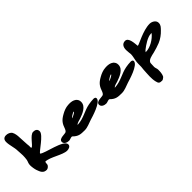

<svg xmlns="http://www.w3.org/2000/svg" viewBox="-0 -1323 2036 2036"><g transform="rotate(-45 1018.0 -305.0)"><path d="M25 -407C24 -386 24 -364 20 -344C14 -317 4 -309 4 -278C4 -255 10 -217 17 -197C32 -155 45 -120 96 -120C112 -120 136 -140 139 -155C140 -159 141 -193 147 -193C216 -193 325 -111 393 -111C416 -111 448 -121 448 -149C448 -222 203 -256 167 -292C172 -314 332 -408 332 -462C332 -496 309 -508 278 -508C229 -508 171 -401 147 -401C139 -404 143 -424 143 -431C143 -441 140 -450 140 -460C140 -497 134 -534 134 -571C134 -593 129 -631 117 -651V-652C103 -675 75 -686 49 -686C14 -686 -1 -665 -1 -633C-1 -582 21 -531 21 -479C21 -456 26 -430 25 -407Z M417 -217C417 -185 453 -171 480 -171C497 -171 515 -182 530 -182C532 -182 535 -181 537 -180C582 -135 614 -132 676 -132C720 -132 760 -153 801 -166C827 -174 1006 -224 1006 -283C1006 -298 991 -303 978 -303C952 -302 927 -300 902 -295C818 -279 763 -232 667 -226C666 -226 665 -226 665 -227C665 -228 665 -229 666 -230C683 -244 706 -247 727 -254C781 -273 863 -303 863 -372C863 -397 855 -410 838 -427H837C815 -444 787 -448 760 -448C754 -448 747 -447 741 -447C706 -445 671 -431 641 -414C577 -379 559 -350 538 -289C535 -280 528 -270 521 -264C507 -250 417 -266 417 -217ZM672 -318C672 -323 718 -355 733 -355C734 -355 735 -355 735 -354C735 -343 686 -321 673 -317Z M975 -217C975 -185 1011 -171 1038 -171C1055 -171 1073 -182 1088 -182C1090 -182 1093 -181 1095 -180C1140 -135 1172 -132 1234 -132C1278 -132 1318 -153 1359 -166C1385 -174 1564 -224 1564 -283C1564 -298 1549 -303 1536 -303C1510 -302 1485 -300 1460 -295C1376 -279 1321 -232 1225 -226C1224 -226 1223 -226 1223 -227C1223 -228 1223 -229 1224 -230C1241 -244 1264 -247 1285 -254C1339 -273 1421 -303 1421 -372C1421 -397 1413 -410 1396 -427H1395C1373 -444 1345 -448 1318 -448C1312 -448 1305 -447 1299 -447C1264 -445 1229 -431 1199 -414C1135 -379 1117 -350 1096 -289C1093 -280 1086 -270 1079 -264C1065 -250 975 -266 975 -217ZM1230 -318C1230 -323 1276 -355 1291 -355C1292 -355 1293 -355 1293 -354C1293 -343 1244 -321 1231 -317Z M1628 76C1635 76 1641 74 1646 70C1653 65 1665 58 1669 49C1681 22 1682 -8 1682 -37C1682 -54 1672 -70 1672 -87C1672 -103 1674 -119 1674 -136C1674 -181 1743 -189 1775 -197C1811 -206 1850 -218 1885 -232C1926 -249 1966 -278 1996 -310C2019 -335 2037 -349 2037 -384C2037 -422 1995 -445 1961 -445C1861 -445 1729 -368 1710 -368L1707 -370C1703 -404 1702 -501 1649 -501C1604 -501 1588 -464 1588 -425C1588 -411 1591 -397 1591 -382C1591 -373 1594 -365 1594 -356C1594 -333 1585 -296 1581 -275C1576 -248 1576 -212 1576 -184C1576 -172 1572 -159 1572 -146C1571 -114 1567 -80 1567 -48C1567 -23 1568 5 1574 30C1582 66 1590 76 1628 76ZM1719 -261V-262C1725 -267 1728 -274 1734 -279C1774 -311 1846 -361 1899 -361C1902 -361 1904 -361 1907 -360C1866 -308 1789 -261 1723 -261Z"/></g></svg>

Font: ChillLongCangKaiShu ExtraBold
Style: Regular
Weight: 800
Version: Version 3.500;Glyphs 3.1.1 (3135)